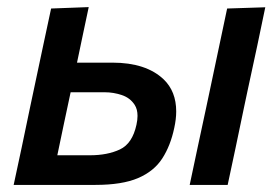

<svg xmlns="http://www.w3.org/2000/svg" viewBox="-20 -521 785 541"><path d="M18.5 0Q30 -53.5 41 -105Q51.5 -156 64.5 -217.5L75 -267Q90 -336.5 101 -389.5Q112 -442 124 -497L230 -501Q221.5 -461 213.5 -423.2Q205.5 -385.5 197 -344.5H296.5Q391.5 -344.5 441 -297.5Q476.5 -263.5 476.5 -207Q476.5 -185.5 471 -160.5Q460.5 -110.5 437.2 -74.5Q414 -38.5 369 -19.2Q324 0 249 0ZM141.5 -83.5H233.5Q283 -83.5 318 -100Q353 -116.5 364.5 -169.5Q367.5 -183 367.5 -194.5Q367.5 -213 359.5 -225.5Q346.5 -245.5 323 -253.2Q299.5 -261 276 -261H179Q169 -214 160.2 -172.8Q151.5 -131.5 141.5 -83.5ZM514.5 0Q526 -54.5 536.8 -105.2Q547.5 -156 561 -218L571.5 -267.5Q586 -337.5 597.5 -390.5Q608.5 -443 620 -497L727.5 -500.5Q716 -444.5 704.8 -391.8Q693.5 -339 678 -267.5L667.5 -218Q654.5 -156 644 -105.5Q633 -54.5 621.5 0Z"/></svg>

Font: Heraclito Medium
Style: Italic
Weight: 500
Italic angle: -12°
Designer: Kostas Bartsokas (font) & Cristiano Sobral (main changes)
Foundry: Kostas Bartsokas (font) & Cristiano Sobral (main changes)
Version: Version 1.00;July 8, 2020;FontCreator 13.0.0.2655 64-bit